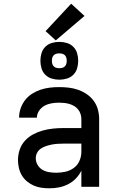

<svg xmlns="http://www.w3.org/2000/svg" viewBox="-20 -1008 640 1036"><path d="M247 8Q225 8 203.5 5Q182 2 162.5 -6.5Q143 -15 126 -29Q109 -43 98 -61.5Q87 -80 82 -101.5Q77 -123 77 -144Q77 -172 86 -199.5Q95 -227 114 -248Q133 -269 158 -282.5Q183 -296 210 -303.5Q237 -311 265 -314Q293 -317 321 -317H419V-366Q419 -380 414.5 -393.5Q410 -407 401 -418Q392 -429 380 -436Q368 -443 354.5 -447Q341 -451 327 -452.5Q313 -454 299 -454Q278 -454 258 -450.5Q238 -447 220.5 -437.5Q203 -428 191 -410.5Q179 -393 179 -373Q179 -373 179 -373Q179 -373 179 -373H83Q83 -373 83 -373Q83 -373 83 -374Q83 -399 91.5 -423.5Q100 -448 115.5 -468Q131 -488 153 -502Q175 -516 199 -524Q223 -532 248 -535Q273 -538 299 -538Q325 -538 351 -535Q377 -532 401.5 -523.5Q426 -515 448 -500Q470 -485 485.5 -464Q501 -443 508 -417.5Q515 -392 515 -366V0H419V-87Q407 -63 389 -44.5Q371 -26 347.5 -14Q324 -2 298.5 3Q273 8 247 8ZM284 -76Q309 -76 333.5 -81.5Q358 -87 378.5 -102Q399 -117 409 -140.5Q419 -164 419 -189V-233H321Q306 -233 290.5 -232Q275 -231 259.5 -228Q244 -225 229 -220Q214 -215 201 -206.5Q188 -198 180.5 -184Q173 -170 173 -154Q173 -135 183 -118Q193 -101 209.5 -91.5Q226 -82 245.5 -79Q265 -76 284 -76ZM300 -578Q279 -578 259 -584Q239 -590 224.5 -604.5Q210 -619 204 -639Q198 -659 198 -680Q198 -701 204 -721Q210 -741 224.5 -755.5Q239 -770 259 -776Q279 -782 300 -782Q321 -782 341 -776Q361 -770 375.5 -755.5Q390 -741 396 -721Q402 -701 402 -680Q402 -659 396 -639Q390 -619 375.5 -604.5Q361 -590 341 -584Q321 -578 300 -578ZM300 -640Q308 -640 316 -642Q324 -644 330 -650Q336 -656 338 -664Q340 -672 340 -680Q340 -688 338 -696Q336 -704 330 -710Q324 -716 316 -718Q308 -720 300 -720Q292 -720 284 -718Q276 -716 270 -710Q264 -704 262 -696Q260 -688 260 -680Q260 -672 262 -664Q264 -656 270 -650Q276 -644 284 -642Q292 -640 300 -640ZM281 -790 226 -840 364 -988 436 -922Z"/></svg>

Font: Iosevka Curly Medium Extended
Style: Regular
Weight: 500
Width: 7
Monospace: yes
Designer: Belleve Invis
Foundry: Belleve Invis
Version: Version 11.1.0; ttfautohint (v1.8.3)